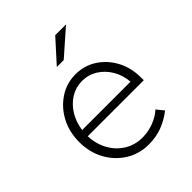

<svg xmlns="http://www.w3.org/2000/svg" viewBox="-197 -814 943 943"><g transform="rotate(-45 274.0 -342.5)"><path d="M290 10Q224 10 171 -23Q118 -56 87 -112.5Q56 -169 56 -240Q56 -311 86 -367Q116 -423 166.5 -456Q217 -489 278 -489Q339 -489 388 -457.5Q437 -426 466 -372Q495 -318 495 -250V-231H106Q108 -175 133 -130.5Q158 -86 199.5 -61Q241 -36 292 -36Q332 -36 370 -50.5Q408 -65 434 -89L464 -52Q424 -21 381.5 -5.5Q339 10 290 10ZM108 -272H444Q440 -321 417 -359.5Q394 -398 358 -420.5Q322 -443 278 -443Q235 -443 199 -421Q163 -399 139 -360.5Q115 -322 108 -272ZM239 -579 344 -695H419L287 -579Z"/></g></svg>

Font: Red Hat Text Light
Style: Regular
Weight: 300
Designer: Pentagram, MCKL
Foundry: Pentagram, MCKL
Version: Version 1.023; ttfautohint (v1.8.3)